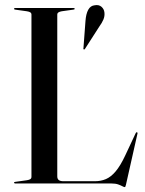

<svg xmlns="http://www.w3.org/2000/svg" viewBox="-20 -732 577 766"><path d="M272.5 -693.5 226 -687Q217.5 -685.5 213 -682.5Q208.5 -679.5 208.5 -673.5V-28.5Q208.5 -18 214.8 -13.5Q221 -9 233 -9H358.5Q382.5 -9 402.5 -17.5Q422.5 -26 441.2 -48Q460 -70 479.5 -111.5L521 -200Q522 -202.5 523.2 -203.5Q524.5 -204.5 526 -204.5Q528 -204 528.5 -202Q529 -200 528 -197L482.5 5Q481 11 480 12.8Q479 14.5 478 14.5Q474.5 14.5 468.2 11Q462 7.5 451.5 3.8Q441 0 424.5 0H40.5Q38.5 0 37.2 -1Q36 -2 36 -3Q36 -6 41 -6.5L87.5 -13Q97 -14.5 101.2 -17.5Q105.5 -20.5 105.5 -26.5V-673.5Q105.5 -679.5 101.2 -682.5Q97 -685.5 87.5 -687L41 -693.5Q36 -694 36 -697Q36 -698.5 37.2 -699.2Q38.5 -700 40.5 -700H273.5Q275.5 -700 276.8 -699.2Q278 -698.5 278 -697Q278 -694 272.5 -693.5ZM321 -648Q323 -676.5 332 -693Q341 -709.5 358 -711Q374.5 -714 384.8 -705Q395 -696 396.5 -683Q398.5 -668 392.5 -654Q386.5 -640 376.5 -626.5L319 -537Q318.5 -535.5 317 -535Q315.5 -534.5 314 -535Q312.5 -536 312.5 -537.5Q312.5 -539 313 -541Z"/></svg>

Font: Fraunces 120pt
Style: Regular
Weight: 400
Version: Version 1.000;[b76b70a41]